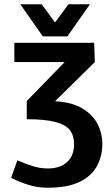

<svg xmlns="http://www.w3.org/2000/svg" viewBox="-20 -867 514 897"><path d="M204 10Q155 10 112.5 -3.5Q70 -17 32 -36L61 -118Q96 -103 131 -91.5Q166 -80 204 -80Q260 -80 293 -109.5Q326 -139 326 -194Q326 -233 307 -258.5Q288 -284 239.5 -297Q191 -310 105 -310V-395L282 -577H47V-667H420L423 -577L237 -394Q314 -390 363 -361.5Q412 -333 435 -289Q458 -245 458 -194Q458 -136 432 -89.5Q406 -43 350 -16.5Q294 10 204 10ZM400 -847 295 -697H180L75 -847H175L237 -762L300 -847Z"/></svg>

Font: Epunda Sans SemiBold
Style: Regular
Weight: 600
Designer: Simon Atzbach
Foundry: typofactur
Version: Version 2.204; ttfautohint (v1.8.4.7-5d5b)